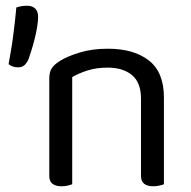

<svg xmlns="http://www.w3.org/2000/svg" viewBox="-20 -645 667 670"><path d="M472 -301Q472 -357 440.5 -383Q409 -409 356 -409Q316 -409 285 -399Q254 -389 232 -376V-2Q227 0 217 2.5Q207 5 195 5Q152 5 152 -31V-372Q152 -393 160.5 -406.5Q169 -420 190 -433Q216 -449 259 -462Q302 -475 356 -475Q447 -475 499.5 -434Q552 -393 552 -305V-2Q547 0 536.5 2.5Q526 5 515 5Q472 5 472 -31ZM79 -437Q72 -423 64 -416.5Q56 -410 42 -410Q33 -410 24.5 -413Q16 -416 10 -421Q13 -440 17.5 -464.5Q22 -489 25.5 -516Q29 -543 32 -569.5Q35 -596 37 -619Q55 -625 75 -625Q92 -625 102.5 -615.5Q113 -606 113 -586Q113 -571 109.5 -550Q106 -529 100.5 -507.5Q95 -486 89 -467Q83 -448 79 -437Z"/></svg>

Font: Baloo Bhai 2
Style: Regular
Weight: 400
Designer: Supriya Tembe, Noopur Datye and Ek Type
Foundry: Ek Type
Version: Version 1.640;PS 1.000;hotconv 16.6.51;makeotf.lib2.5.65220;